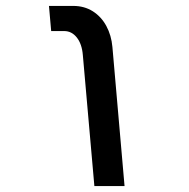

<svg xmlns="http://www.w3.org/2000/svg" viewBox="-20 -629 640 649"><path d="M197 -524H153L145.5 -609H227.5Q265 -609 293.8 -590.8Q322.5 -572.5 339.5 -541Q356.5 -509.5 360 -470L401 0H299L260 -443Q257 -480 239.8 -502Q222.5 -524 197 -524Z"/></svg>

Font: JuliaMono
Style: Italic
Weight: 400
Italic angle: -9°
Monospace: yes
Designer: cormullion
Foundry: corm
Version: Version 0.057; ttfautohint (v1.8.4)